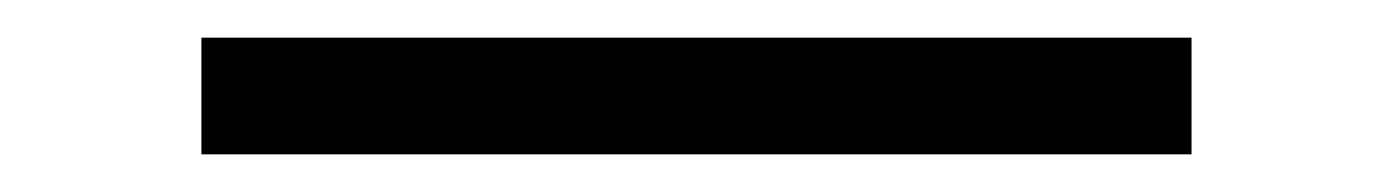

<svg xmlns="http://www.w3.org/2000/svg" viewBox="-20 30 740 102"><path d="M87 112V50H613V112Z"/></svg>

Font: Martian Mono SemiExpanded ExtraLight
Style: Regular
Weight: 250
Monospace: yes
Version: Version 0.930